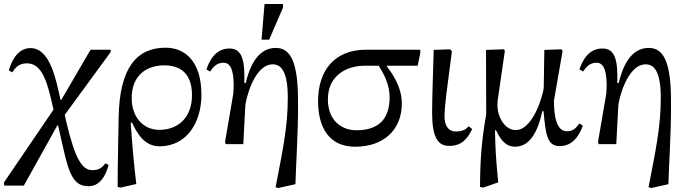

<svg xmlns="http://www.w3.org/2000/svg" viewBox="-65 -719 3433 958"><path d="M54 207 221 -93H225L249 14C282 165 309 210 377 210C432 210 462 161 477 104L461 96C442 121 425 130 396 130C344 130 310 74 266 -110L258 -146L487 -459V-471H387L241 -221H237C214 -324 185 -479 87 -479C30 -479 -4 -427 -21 -368L-4 -358C12 -381 28 -403 69 -403C131 -403 162 -342 188 -232L202 -172L-45 191L-44 207Z M615 199C604 105 597 34 587 -107H594C618 -56 654 11 731 11C867 11 940 -108 940 -246C940 -417 855 -481 761 -481C618 -481 531 -382 527 -132C526 -41 522 81 522 214L537 217ZM730 -71C646 -71 592 -139 592 -229C592 -344 667 -393 755 -393C821 -393 893 -365 893 -244C893 -131 822 -71 730 -71Z M1409 200C1411 135 1414 82 1416 36C1420 -61 1423 -129 1422 -215C1422 -405 1387 -480 1311 -480C1220 -480 1180 -385 1161 -305H1154C1157 -415 1145 -477 1080 -477C1012 -477 982 -421 965 -373L983 -362C997 -381 1013 -406 1051 -406C1086 -406 1101 -366 1101 -293C1101 -279 1099 -256 1099 -251L1058 -12L1061 0H1149L1159 -191C1160 -216 1201 -398 1296 -398C1338 -398 1371 -362 1371 -231C1371 -84 1345 33 1310 215L1324 219ZM1278 -521 1347 -681V-699H1255L1240 -521Z M1708 13C1847 13 1940 -69 1940 -203C1940 -290 1886 -360 1865 -388V-391H2019L2032 -454V-471H1761C1605 -471 1522 -368 1522 -214C1522 -122 1551 13 1708 13ZM1825 -391C1849 -352 1879 -299 1879 -234C1879 -127 1826 -69 1713 -69C1640 -69 1571 -117 1571 -224C1571 -338 1659 -391 1754 -391Z M2176 9C2239 9 2267 -26 2291 -75L2274 -89C2261 -76 2248 -63 2210 -63C2168 -63 2153 -98 2153 -137C2153 -193 2166 -280 2190 -464L2180 -473L2099 -470C2096 -360 2091 -226 2091 -157C2091 -33 2120 9 2176 9Z M2504 13C2553 13 2609 -17 2641 -164H2647C2658 -46 2665 10 2728 10C2793 10 2827 -45 2843 -92L2826 -103C2811 -83 2796 -64 2764 -64C2711 -64 2699 -140 2699 -217L2742 -464L2737 -473L2651 -470L2648 -281C2647 -256 2598 -70 2508 -70C2454 -70 2417 -135 2417 -195C2417 -207 2418 -217 2418 -217L2454 -465L2450 -473L2360 -470L2361 -149C2338 -17 2331 74 2330 214L2346 217L2421 191C2409 73 2406 12 2405 -69H2410C2424 -41 2449 13 2504 13Z M3270 200C3272 135 3275 82 3277 36C3281 -61 3284 -129 3283 -215C3283 -405 3248 -480 3172 -480C3081 -480 3041 -385 3022 -305H3015C3018 -415 3006 -477 2941 -477C2873 -477 2843 -421 2826 -373L2844 -362C2858 -381 2874 -406 2912 -406C2947 -406 2962 -366 2962 -293C2962 -279 2960 -256 2960 -251L2919 -12L2922 0H3010L3020 -191C3021 -216 3062 -398 3157 -398C3199 -398 3232 -362 3232 -231C3232 -84 3206 33 3171 215L3185 219Z"/></svg>

Font: STIX Two Text
Style: Regular
Weight: 400
Designer: Ross Mills, John Hudson & Paul Hanslow, Tiro Typeworks Ltd; with prior portions MicroPress Inc., and Coen Hoffman.
Foundry: Tiro Typeworks Ltd
Version: Version 2.13 b171